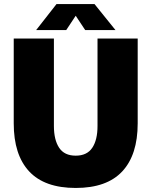

<svg xmlns="http://www.w3.org/2000/svg" viewBox="-20 -919 751 951"><path d="M355 12Q201 12 124.5 -70Q48 -152 48 -308V-728H247V-295Q247 -226 273 -187Q299 -148 355 -148Q411 -148 437 -187Q463 -226 463 -295V-728H662V-308Q662 -152 585.5 -70Q509 12 355 12ZM159 -770 260 -899H448L552 -770H402L355 -841L308 -770Z"/></svg>

Font: Murecho Black
Style: Regular
Weight: 900
Designer: Neil Summerour
Foundry: Positype
Version: Version 1.010; ttfautohint (v1.8.3)